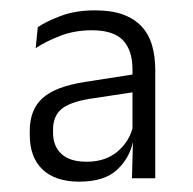

<svg xmlns="http://www.w3.org/2000/svg" viewBox="-20 -666 372 371"><path d="M280 -321.5H235L237 -397L236 -401V-504V-532Q236 -568.5 217.8 -588Q199.5 -607.5 157.5 -607.5Q124.5 -607.5 97 -597Q69.5 -586.5 49 -573L53 -613.5Q71 -625.5 99 -635.8Q127 -646 164 -646Q195.5 -646 217.5 -638Q239.5 -630 253.5 -615Q267.5 -600 273.8 -578.5Q280 -557 280 -531ZM133 -315Q87 -315 62.2 -338.5Q37.5 -362 37.5 -405.5V-413Q37.5 -454 62 -476.2Q86.5 -498.5 143 -507.5L242.5 -523L245.5 -489L153 -475Q114 -468.5 98.2 -454.8Q82.5 -441 82.5 -415.5V-409.5Q82.5 -383.5 98.8 -368.5Q115 -353.5 147.5 -353.5Q184.5 -353.5 208 -374Q231.5 -394.5 237.5 -424L245.5 -392.5H237Q230.5 -360.5 206 -337.8Q181.5 -315 133 -315Z"/></svg>

Font: Anek Malayalam Medium Light
Style: Regular
Weight: 300
Version: Version 1.003